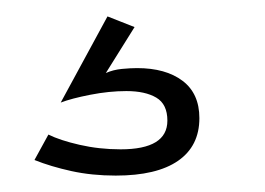

<svg xmlns="http://www.w3.org/2000/svg" viewBox="-20 -38 323 234"><path d="M39 126Q53 133 77 138.5Q101 144 127 144Q184 144 184 109Q184 89 170.5 81Q157 73 134 73Q113 73 90 77.5Q67 82 54 87L111 -18L144 -5L109 51Q118 47 128.5 46Q139 45 147 45Q182 45 202.5 60.5Q223 76 223 106Q223 140 197 158Q171 176 121 176Q92 176 67 170.5Q42 165 22 157Z"/></svg>

Font: IngvarSans
Style: Regular
Weight: 400
Version: Version 1.000